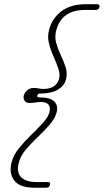

<svg xmlns="http://www.w3.org/2000/svg" viewBox="-20 -752 485 896"><path d="M154 -306.5Q152 -297.5 163 -297.5Q216 -297.5 234.2 -277.5Q252.5 -257.5 244 -226.5Q236 -198 211.5 -169.8Q187 -141.5 156.8 -113Q126.5 -84.5 101.8 -55.5Q77 -26.5 68.5 4Q55.5 51 78 74.2Q100.5 97.5 149.5 97.5H203Q217.5 97.5 213 110.5Q210.5 124 195 124H139.5Q71.5 124 46 89.5Q20.5 55 35 2Q44 -30.5 69.8 -61.8Q95.5 -93 126 -122.8Q156.5 -152.5 180.8 -179.2Q205 -206 211 -229Q216.5 -250.5 206.8 -263.2Q197 -276 172 -276Q158.5 -276 146.2 -273.8Q134 -271.5 118 -271.5Q100.5 -271.5 94.2 -283Q88 -294.5 91 -306Q94.5 -320 107 -330.8Q119.5 -341.5 137 -341.5Q152 -341.5 161 -339.2Q170 -337 183.5 -337Q241.5 -337 255.5 -383.5Q261.5 -405.5 252.2 -432.2Q243 -459 229.5 -489Q216 -519 208.2 -551.2Q200.5 -583.5 210 -616.5Q224 -667.5 267.2 -700Q310.5 -732.5 381.5 -732.5H430.5Q448 -732.5 444 -718Q440.5 -705.5 424 -705.5H375Q269 -705.5 243 -612Q234 -581 242.2 -551.5Q250.5 -522 264.2 -493.5Q278 -465 286.8 -436.5Q295.5 -408 287.5 -379.5Q279.5 -351 249.5 -333.2Q219.5 -315.5 167.5 -315.5Q157 -315.5 154 -306.5Z"/></svg>

Font: Fraunces 72pt SuperSoft Thin
Style: Italic
Weight: 100
Italic angle: -16°
Version: Version 1.000;[b76b70a41]